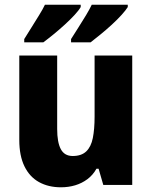

<svg xmlns="http://www.w3.org/2000/svg" viewBox="-20 -786 646 816"><path d="M542 -550V0H419L399 -69H390Q375 -42 351.5 -24.5Q328 -7 299.5 1.5Q271 10 239 10Q186 10 146 -12Q106 -34 84 -79Q62 -124 62 -191V-550H223V-238Q223 -181 238.5 -152Q254 -123 289 -123Q326 -123 346.5 -142.5Q367 -162 374.5 -199.5Q382 -237 382 -290V-550ZM523 -756Q515 -743 497 -723Q479 -703 455 -681Q431 -659 407 -639.5Q383 -620 365 -606H282V-620Q297 -644 314 -670.5Q331 -697 346 -722Q361 -747 370 -766H523ZM323 -756Q315 -742 297 -722.5Q279 -703 255.5 -681.5Q232 -660 207.5 -640Q183 -620 164 -606H83V-620Q98 -644 114.5 -670.5Q131 -697 146.5 -722Q162 -747 171 -766H323Z"/></svg>

Font: Noto Sans Khmer SemiCondensed ExtraBold
Style: Regular
Weight: 800
Width: 4
Designer: Danh Hong and the Monotype Design Team
Foundry: Monotype Imaging Inc.
Version: Version 2.004